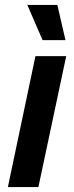

<svg xmlns="http://www.w3.org/2000/svg" viewBox="-20 -760 301 780"><path d="M12 0 124 -532H249L136 0ZM153 -597 91 -740H213L246 -597Z"/></svg>

Font: Mona Sans ExtraLight SemiBold
Style: Italic
Weight: 600
Italic angle: -11.6951°
Version: Version 2.000